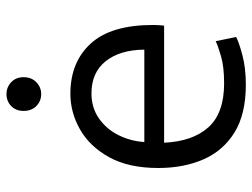

<svg xmlns="http://www.w3.org/2000/svg" viewBox="-113 -654 778 592"><g transform="rotate(-90 276.0 -358.0)"><path d="M311 11Q220 11 163.5 -24Q107 -59 80.5 -120Q54 -181 54 -259Q54 -350 87 -410Q120 -470 172.5 -500Q225 -530 283 -530Q380 -530 437.5 -467.5Q495 -405 495 -275Q495 -268 494.5 -258.5Q494 -249 493 -241H132Q136 -153 179.5 -104.5Q223 -56 315 -56Q366 -56 398.5 -65.5Q431 -75 445 -82L458 -19Q444 -11 403.5 0Q363 11 311 11ZM134 -302H419Q418 -378 383 -421.5Q348 -465 284 -465Q240 -465 207 -442Q174 -419 155.5 -382Q137 -345 134 -302ZM282 -620Q260 -620 245 -635Q230 -650 230 -674Q230 -698 245 -712.5Q260 -727 282 -727Q303 -727 318.5 -712.5Q334 -698 334 -674Q334 -650 318.5 -635Q303 -620 282 -620Z"/></g></svg>

Font: Ubuntu Sans
Style: Regular
Weight: 400
Designer: Dalton Maag Ltd
Foundry: Dalton Maag Ltd
Version: Version 1.006; ttfautohint (v1.8.4.7-5d5b)